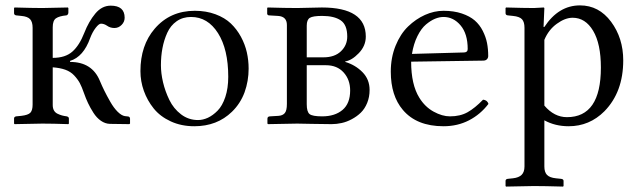

<svg xmlns="http://www.w3.org/2000/svg" viewBox="-20 -459 2372 713"><path d="M32.2 0V-19Q32.2 -25.4 40 -26.9L59.1 -28.8Q84.5 -31.7 92.8 -40.5Q101.1 -49.3 101.1 -70.8V-356Q101.1 -377.4 91.8 -387.7Q82.5 -397.9 59.1 -399.9L40 -401.9Q32.2 -403.3 32.2 -410.2V-429.2L34.2 -431.2Q102.1 -429.2 137.2 -429.2L231.9 -431.2L233.9 -429.2V-412.1Q233.9 -408.2 231.4 -405Q229 -401.9 226.1 -401.9Q200.2 -399.4 188 -391.1Q175.8 -382.8 175.8 -357.9V-244.1Q222.7 -244.1 249 -267.6Q274.9 -290.5 293 -336.9Q309.6 -379.4 334 -408.7Q358.4 -438 391.1 -438Q442.9 -438 442.9 -393.1Q442.9 -377.9 431.6 -366.5Q420.4 -355 404.8 -355Q389.2 -355 377 -363.8Q366.2 -371.1 355 -371.1Q347.2 -371.1 335.2 -355.5Q323.2 -339.8 314.9 -317.9Q290 -248 240.2 -232.9V-229Q322.3 -229 351.1 -158.2Q358.9 -139.6 367.7 -121.8Q376.5 -104 389.4 -81.3Q402.3 -58.6 416.7 -44.2Q431.2 -29.8 443.8 -27.8L452.1 -26.9Q462.9 -26.9 462.9 -18.1V0L460 2L388.2 1Q370.6 0.5 354.7 -10.5Q338.9 -21.5 326.9 -40.3Q314.9 -59.1 306.9 -76.2Q298.8 -93.3 292 -112.8Q283.7 -136.7 276.4 -150.4Q268.1 -165.5 255.1 -179.2Q242.2 -192.9 222.7 -200Q203.1 -207 175.8 -209V-68.8Q175.8 -57.1 180.4 -48.8Q185.1 -40.5 194.1 -36.4Q203.1 -32.2 210.2 -30.3Q217.3 -28.3 228 -26.9Q235.8 -24.9 235.8 -19V0L233.9 2Q176.3 0 137.2 0L34.2 2Z M501.5 -194.8Q501.5 -290.5 554.2 -352.1Q611.3 -418.9 703.6 -418.9Q745.6 -418.9 780.3 -406Q814.9 -393.1 837.2 -371.8Q859.4 -350.6 874.8 -322.3Q890.1 -293.9 896.7 -264.4Q903.3 -234.9 903.3 -204.1Q903.3 -158.2 888.2 -116.2Q872.6 -74.2 841.3 -43.9Q786.1 9.8 701.7 9.8Q653.3 9.8 614 -8.3Q574.7 -26.4 550.8 -56.2Q526.9 -85.9 514.2 -121.6Q501.5 -157.2 501.5 -194.8ZM689.5 -396Q658.7 -396 636 -380.1Q613.3 -364.3 601.1 -337.2Q588.9 -310.1 583.3 -280.3Q577.6 -250.5 577.6 -216.8Q577.6 -187 585.4 -153.6Q593.3 -120.1 608.9 -87.9Q624.5 -55.7 652.3 -34.4Q680.2 -13.2 715.3 -13.2Q733.4 -13.2 752 -21.7Q770.5 -30.3 788.1 -48.1Q805.7 -65.9 816.7 -98.6Q827.6 -131.3 827.6 -173.8Q827.6 -275.9 789.6 -335.9Q751.5 -396 689.5 -396Z M1119.1 -246.1H1181.2Q1222.7 -246.1 1246.1 -268.6Q1269.5 -291 1269.5 -323.2Q1269.5 -366.7 1245.4 -383.3Q1221.2 -399.9 1176.3 -399.9Q1142.1 -399.9 1130.6 -392.8Q1119.1 -385.7 1119.1 -363.8ZM1119.1 -216.8V-71.8Q1119.1 -43.9 1129.6 -35.4Q1140.1 -26.9 1176.3 -26.9Q1223.6 -26.9 1252 -50.8Q1280.3 -74.7 1280.3 -123Q1280.3 -163.1 1256.1 -189.9Q1231.9 -216.8 1190.4 -216.8ZM975.6 2 973.1 0V-18.1Q973.1 -26.4 982.4 -26.9L1014.2 -28.8Q1029.8 -29.8 1037.6 -39.1Q1045.4 -48.3 1045.4 -73.2V-366.2Q1045.4 -397.9 1012.2 -399.9L978.5 -401.9Q976.6 -401.9 974.4 -403.8Q972.2 -405.8 972.2 -407.2V-429.2L974.1 -431.2Q1040.5 -429.2 1083.5 -429.2Q1101.6 -429.2 1128.9 -430.2Q1156.2 -431.2 1175.3 -431.2Q1338.4 -431.2 1338.4 -323.2Q1338.4 -288.6 1312.3 -261.5Q1286.1 -234.4 1262.2 -231V-229Q1299.8 -217.8 1326.2 -190.9Q1352.5 -164.1 1352.5 -125Q1352.5 -98.6 1343.5 -76.7Q1334.5 -54.7 1319.8 -40.5Q1305.2 -26.4 1286.4 -16.4Q1267.6 -6.3 1248.8 -2.2Q1230 2 1211.4 2Q1176.3 2 1137 1Q1097.7 0 1083.5 0Z M1509.8 -258.8 1703.1 -264.2Q1716.8 -264.6 1716.8 -276.9Q1716.8 -333.5 1690.4 -364.7Q1664.1 -396 1627 -396Q1611.8 -396 1595.7 -389.4Q1579.6 -382.8 1562 -368.2Q1544.4 -353.5 1530.3 -325.2Q1516.1 -296.9 1509.8 -258.8ZM1773.9 -88.9Q1789.6 -87.4 1793.9 -73.2Q1764.2 -34.2 1721.7 -12.2Q1679.2 9.8 1627 9.8Q1527.3 9.8 1476.1 -50.8Q1431.2 -103.5 1431.2 -192.9Q1431.2 -245.1 1449 -289.1Q1466.8 -333 1495.4 -360.6Q1523.9 -388.2 1558.1 -403.6Q1592.3 -418.9 1627 -418.9Q1665.5 -418.9 1695.1 -408.9Q1724.6 -398.9 1742.9 -383.1Q1761.2 -367.2 1772.7 -344.5Q1784.2 -321.8 1788.6 -299.3Q1793 -276.9 1793 -251Q1793 -243.7 1788.1 -238.8Q1783.2 -233.9 1774.9 -233.9L1506.8 -230Q1506.8 -145 1537.1 -96.2Q1558.1 -62 1590.3 -44.4Q1622.1 -26.9 1650.9 -26.9Q1689 -26.9 1716.3 -42.2Q1743.7 -57.6 1773.9 -88.9Z M2001.5 -311V-66.9Q2038.1 -23.9 2085.4 -23.9Q2211.4 -23.9 2211.4 -208Q2211.4 -296.4 2182.6 -344.7Q2153.8 -393.1 2106.4 -393.1Q2078.6 -393.1 2047.9 -370.8Q2017.1 -348.6 2001.5 -311ZM2001.5 -429.2 1998.5 -358.9H2001.5Q2054.2 -439 2133.8 -439Q2204.1 -439 2249.3 -378.2Q2294.4 -317.4 2294.4 -234.9Q2294.4 -117.2 2224.6 -45.9Q2168.9 9.8 2091.8 9.8Q2041.5 9.8 2001.5 -12.2V159.2Q2001.5 180.2 2011.2 190.4Q2021 200.7 2044.4 203.1L2063.5 205.1Q2072.8 206.1 2072.8 212.9V231.9L2070.8 233.9Q2001.5 231.9 1962.4 231.9L1859.4 233.9L1857.4 231.9V212.9Q1857.4 206.1 1865.7 205.1L1884.8 203.1Q1906.7 200.7 1917.2 190.2Q1927.7 179.7 1927.7 159.2V-356Q1927.7 -377.4 1918.5 -387.5Q1909.2 -397.5 1884.8 -399.9L1865.7 -401.9Q1857.4 -402.8 1857.4 -410.2V-429.2L1859.4 -431.2Q1927.2 -429.2 1962.4 -429.2L1999.5 -431.2Z"/></svg>

Font: Linux Libertine Display G
Style: Regular
Weight: 400
Designer: Philipp H. Poll
Foundry: Philipp H. Poll
Version: Version 5.0.9